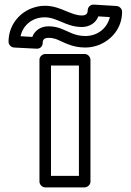

<svg xmlns="http://www.w3.org/2000/svg" viewBox="-20 -787 567 832"><path d="M322 -25H201V-503H322ZM347 25C358 25 372 15 372 0V-528C372 -539 362 -553 347 -553H176C165 -553 151 -543 151 -528V0C151 11 161 25 176 25ZM335 -670C368 -670 396 -688 406 -716L456 -713C446 -669 407 -631 350 -631C303 -631 282 -649 239 -665C224 -670 208 -673 190 -673C157 -673 130 -655 120 -627L69 -630C79 -676 118 -712 174 -712C201 -712 222 -702 247 -692C268 -683 297 -670 335 -670ZM335 -720C310 -720 289 -730 266 -739C244 -748 214 -762 174 -762C152 -762 132 -757 112 -749C58 -726 17 -673 17 -606C17 -594 27 -582 41 -581L139 -576C155 -575 165 -588 165 -601C165 -615 172 -623 190 -623C203 -623 213 -621 222 -618C254 -606 289 -581 350 -581C372 -581 394 -586 413 -594C466 -617 509 -667 509 -736C509 -748 499 -760 485 -761L387 -767C371 -768 360 -755 360 -742C360 -729 354 -720 335 -720Z"/></svg>

Font: Asimov
Style: XWidOu
Weight: 500
Designer: Google
Version: Version 2.000980; 2014